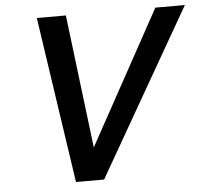

<svg xmlns="http://www.w3.org/2000/svg" viewBox="-51 -769 877 823"><g transform="rotate(-5 387.0 -357.5)"><path d="M243 0 137 -715H262L332 -141L647 -715H774L364 0Z"/></g></svg>

Font: Wix Madefor Text SemiBold
Style: Italic
Weight: 600
Italic angle: -12°
Designer: Dalton Maag Ltd
Foundry: Dalton Maag Ltd
Version: Version 3.100